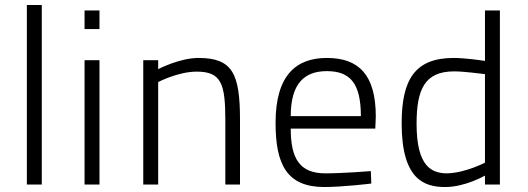

<svg xmlns="http://www.w3.org/2000/svg" viewBox="-20 -742 2122 772"><path d="M88 0H148V-722H88Z M320 0H380V-500H320ZM320 -625H380V-700H320Z M616 0V-412C616 -412 696 -454 771 -454C870 -454 886 -405 886 -259V0H945V-260C945 -446 915 -509 778 -509C702 -509 616 -464 616 -464V-500H556V0Z M1288 -45C1183 -45 1149 -107 1149 -225H1489L1491 -273C1491 -441 1423 -509 1294 -509C1172 -509 1088 -441 1088 -248C1088 -81 1133 9 1282 10C1360 10 1473 -4 1473 -4L1471 -54C1471 -54 1361 -45 1288 -45ZM1149 -275C1149 -405 1203 -456 1294 -456C1388 -456 1431 -407 1431 -275Z M1990 -700H1930V-497C1911 -500 1848 -509 1804 -509C1647 -509 1595 -420 1595 -246C1595 -20 1686 10 1770 10C1851 10 1930 -36 1930 -36V0H1990ZM1776 -45C1718 -46 1655 -69 1655 -244C1655 -382 1687 -455 1806 -455C1846 -455 1910 -446 1930 -444V-88C1930 -88 1850 -46 1776 -45Z"/></svg>

Font: TitilliumText22L
Style: 250 wt
Weight: 300
Designer: Campivisivi
Foundry: Campivisivi
Version: 1.000